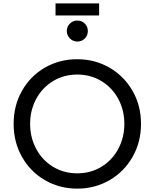

<svg xmlns="http://www.w3.org/2000/svg" viewBox="-20 -1109 918 1141"><path d="M61 -373Q61 -482 111 -570Q161 -658 247.5 -707.5Q334 -757 439 -757Q544 -757 630.5 -707Q717 -657 767.5 -569.5Q818 -482 818 -373Q818 -264 767.5 -176Q717 -88 630.5 -38Q544 12 439 12Q334 12 247.5 -38Q161 -88 111 -176Q61 -264 61 -373ZM439 -79Q519 -79 583 -118Q647 -157 683 -224.5Q719 -292 719 -373Q719 -454 683 -521Q647 -588 583 -627Q519 -666 439 -666Q359 -666 295 -627Q231 -588 195 -521Q159 -454 159 -373Q159 -292 195 -224.5Q231 -157 295 -118Q359 -79 439 -79ZM310 -1089H569V-1017H310ZM440 -987Q466 -987 484 -969Q502 -951 502 -925Q502 -898 484 -880Q466 -862 440 -862Q414 -862 395.5 -880.5Q377 -899 377 -925Q377 -951 395.5 -969Q414 -987 440 -987Z"/></svg>

Font: Eudoxus Sans Medium
Style: Regular
Weight: 500
Designer: Stijn de Vries
Foundry: tokotype
Version: Version 2.005